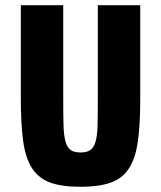

<svg xmlns="http://www.w3.org/2000/svg" viewBox="-20 -708 619 738"><path d="M60 -688V-332Q60 -232 69 -166Q78 -100 103.5 -61Q129 -22 173.5 -6Q218 10 289 10Q359 10 404 -5.5Q449 -21 474.5 -59Q500 -97 509.5 -161.5Q519 -226 519 -325V-688H356V-325Q356 -265 355 -226Q354 -187 347.5 -164Q341 -141 327.5 -131.5Q314 -122 290 -122Q265 -122 251.5 -131.5Q238 -141 231.5 -165Q225 -189 224 -229.5Q223 -270 223 -331V-688Z"/></svg>

Font: Secuela Black
Style: Regular
Weight: 900
Designer: Fernando Haro
Foundry: deFharo
Version: Version 1.704